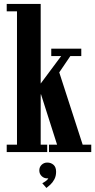

<svg xmlns="http://www.w3.org/2000/svg" viewBox="-20 -770 482 972"><path d="M14 0V-37.5H66V-712.5H14V-750H186V-347L289.5 -486H239.5V-523.5H391.5V-486H336L280 -403.5L398.5 -37.5H442V0H228V-37.5H269L187 -294.5L186 -285.5V-37.5H219V0ZM215 181.5 194 157.5Q199 155.5 210.2 147.8Q221.5 140 224.5 132.5Q223.5 133 219 133Q202.5 133 190.8 121.5Q179 110 179 93Q179 75.5 190.8 64.2Q202.5 53 219.5 53Q238 53 251 64.5Q264 76 264 99.5Q264 121.5 255.2 137.8Q246.5 154 235 164.5Q223.5 175 215 181.5Z"/></svg>

Font: Imbue Thin 10pt
Style: Bold
Weight: 700
Version: Version 1.102